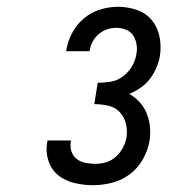

<svg xmlns="http://www.w3.org/2000/svg" viewBox="-20 -863 540 566"><path d="M255 -317Q227 -317 199.5 -323.5Q172 -330 152 -346Q132 -362 123 -388.5Q114 -415 119 -443L120 -449H189V-446Q186 -431 190.5 -417Q195 -403 206 -394.5Q217 -386 231.5 -383Q246 -380 261 -380Q277 -380 292.5 -384.5Q308 -389 321 -400.5Q334 -412 342 -427Q350 -442 353 -458Q356 -479 351 -499Q346 -519 332.5 -533Q319 -547 299 -551.5Q279 -556 258 -556L268 -619Q286 -619 305.5 -622Q325 -625 341.5 -637Q358 -649 368.5 -666.5Q379 -684 382 -703Q385 -718 382.5 -732.5Q380 -747 372.5 -758.5Q365 -770 351.5 -775.5Q338 -781 323 -781Q309 -781 295.5 -776.5Q282 -772 270.5 -762Q259 -752 252.5 -739Q246 -726 244 -712H175V-713Q179 -739 192 -764.5Q205 -790 227 -808.5Q249 -827 275.5 -835Q302 -843 328 -843Q357 -843 384 -833.5Q411 -824 428 -803Q445 -782 450.5 -753.5Q456 -725 451 -696Q448 -679 440.5 -662Q433 -645 421.5 -630Q410 -615 394 -604Q378 -593 361 -586Q378 -577 391.5 -562Q405 -547 412.5 -528.5Q420 -510 422 -489.5Q424 -469 421 -448Q416 -420 401.5 -394Q387 -368 363.5 -350Q340 -332 311 -324.5Q282 -317 255 -317Z"/></svg>

Font: Iosevka Term Curly Oblique
Style: Regular
Weight: 400
Italic angle: -9°
Designer: Belleve Invis
Foundry: Belleve Invis
Version: Version 32.3.0